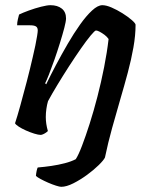

<svg xmlns="http://www.w3.org/2000/svg" viewBox="-20 -520 593 740"><path d="M38 -45Q46.5 -70.5 58.2 -112.8Q70 -155 83 -205Q96 -255 106.5 -301Q112 -323.5 116.2 -344.5Q120.5 -365.5 123 -381.2Q125.5 -397 125.5 -402.5Q125.5 -414 118.5 -418.2Q111.5 -422.5 96 -422.5H46Q46 -433.5 48.8 -445.2Q51.5 -457 53.5 -464Q68 -471 91.2 -479.5Q114.5 -488 138 -494Q161.5 -500 174.5 -500Q201.5 -500 218 -487Q234.5 -474 234.5 -449Q234.5 -438 227.8 -412.2Q221 -386.5 211 -354.2Q201 -322 189.8 -290Q178.5 -258 168.8 -233.2Q159 -208.5 154 -199L158 -195Q174.5 -229.5 196 -270Q217.5 -310.5 241 -351Q264.5 -391.5 288.5 -425.2Q312.5 -459 334.8 -479.5Q357 -500 374.5 -500Q389.5 -500 410.2 -491Q431 -482 451.8 -469Q472.5 -456 487 -443.5Q501.5 -431 502.5 -425Q502.5 -383.5 494.2 -337Q486 -290.5 472.5 -240Q459 -189.5 443.2 -135.8Q427.5 -82 412 -26.2Q396.5 29.5 384.5 87Q380 97 360.8 116Q341.5 135 315.5 154Q289.5 173 262.8 186.5Q236 200 216 200Q210 200 195.8 195.5Q181.5 191 165.5 184Q149.5 177 136.5 170Q123.5 163 118.5 158Q119 149.5 121.2 138.8Q123.5 128 125.5 125.5Q150.5 123.5 177.8 119.5Q205 115.5 230 109Q255 102.5 272 93.5Q282.5 77.5 296.2 41.5Q310 5.5 325.5 -43Q341 -91.5 355.5 -147.5Q370 -203.5 381.2 -260.5Q392.5 -317.5 398.5 -369.5Q392.5 -378.5 382.8 -385.8Q373 -393 364 -397.8Q355 -402.5 350 -402.5Q345.5 -402.5 329.5 -383.2Q313.5 -364 291.8 -332.8Q270 -301.5 246.2 -264.8Q222.5 -228 201 -192.5Q179.5 -157 165 -130Q161 -116.5 158.8 -100.5Q156.5 -84.5 156.5 -69Q156.5 -55.5 158.5 -42.2Q160.5 -29 164.5 -15Q161 -11 153.2 -6.2Q145.5 -1.5 138 0Q128 0 112 -5Q96 -10 79.8 -17.2Q63.5 -24.5 51.8 -32.2Q40 -40 38 -45Z"/></svg>

Font: Texturina Medium
Style: Italic
Weight: 500
Italic angle: -11°
Designer: Guillermo Torres Carreño
Foundry: Omnibus-Type
Version: Version 1.002